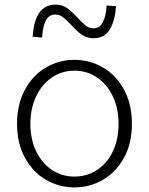

<svg xmlns="http://www.w3.org/2000/svg" viewBox="-20 -801 647 834"><path d="M54 -263Q54 -348 88 -411Q122 -474 179 -507.5Q236 -541 303 -541Q371 -541 428 -507.5Q485 -474 519 -411Q553 -348 553 -263Q553 -179 519 -116.5Q485 -54 428 -20.5Q371 13 303 13Q236 13 179 -20.5Q122 -54 88 -116.5Q54 -179 54 -263ZM495 -263Q495 -330 470 -382.5Q445 -435 401.5 -464.5Q358 -494 303 -494Q249 -494 205.5 -464.5Q162 -435 137 -382.5Q112 -330 112 -263Q112 -196 137 -144Q162 -92 205.5 -63Q249 -34 303 -34Q358 -34 402 -63Q446 -92 470.5 -144Q495 -196 495 -263ZM289 -693Q267 -716 252.5 -727Q238 -738 220 -738Q192 -738 178.5 -710.5Q165 -683 163 -638L122 -641Q130 -781 222 -781Q250 -781 270.5 -766.5Q291 -752 317 -724Q339 -700 353.5 -689Q368 -678 387 -678Q413 -678 427 -705.5Q441 -733 443 -777L484 -774Q480 -713 457.5 -674Q435 -635 386 -635Q357 -635 335.5 -650Q314 -665 289 -693Z"/></svg>

Font: Nebula Sans Light
Style: Regular
Weight: 300
Designer: Paul D. Hunt for Adobe (as Source Sans)
Foundry: Nebula Entertainment & Broadcasting LLC
Version: Version 1.010